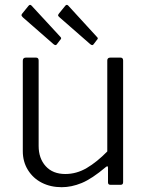

<svg xmlns="http://www.w3.org/2000/svg" viewBox="-20 -770 616 800"><path d="M252 -45Q299 -45 341.5 -70Q384 -95 427 -139V-518Q427 -530 440 -530H482Q493 -530 493 -518V-11Q493 0 483 0H440Q430 0 430 -10V-71Q430 -76 428 -77Q426 -78 421 -74Q363 -25 320.5 -7.5Q278 10 237 10Q191 10 154.5 -8.5Q118 -27 96.5 -61.5Q75 -96 75 -140V-517Q75 -530 88 -530H130Q141 -530 141 -518V-162Q141 -110 170.5 -77.5Q200 -45 252 -45ZM99 -746Q105 -753 111 -747L232 -616Q238 -610 231 -604L218 -587Q215 -582 211.5 -582Q208 -582 203 -586L76 -697Q70 -703 69.5 -706Q69 -709 73 -714ZM252 -746Q258 -753 264 -747L384 -616Q391 -610 384 -604L371 -587Q368 -582 364.5 -582Q361 -582 356 -586L229 -697Q222 -703 222 -706Q222 -709 226 -714Z"/></svg>

Font: Libre Franklin Thin Light
Style: Regular
Weight: 300
Version: Version 3.000